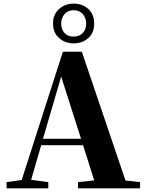

<svg xmlns="http://www.w3.org/2000/svg" viewBox="-20 -1034 801 1054"><path d="M383.8 -978Q353 -978 334.5 -956.8Q315.9 -935.5 315.9 -904.8Q315.9 -872.6 334.5 -852.8Q353 -833 383.8 -833Q415.5 -833 434.3 -852.8Q453.1 -872.6 453.1 -904.8Q453.1 -935.5 434.3 -956.8Q415.5 -978 383.8 -978ZM383.8 -795.9Q337.4 -795.9 304.2 -825.4Q271 -855 271 -904.8Q271 -954.6 304.2 -984.4Q337.4 -1014.2 383.8 -1014.2Q432.1 -1014.2 464.6 -985.1Q497.1 -956.1 497.1 -904.8Q497.1 -854 464.6 -825Q432.1 -795.9 383.8 -795.9ZM215.8 -272H424.8L315.9 -613.8ZM668.9 -43 749 -34.2V0H408.2V-34.2L497.1 -43.9L436 -236.8H206.1L150.9 -46.9L245.1 -34.2V0H16.1V-34.2L99.1 -45.9L325.2 -750H429.2Z"/></svg>

Font: Source Han Serif JP Heavy
Style: Regular
Weight: 900
Designer: Ryoko NISHIZUKA  (kana & ideographs); Frank Grießhammer (Latin, Greek & Cyrillic); Wenlong ZHANG  (bopomofo); Sandoll Co
Foundry: Adobe Systems Incorporated
Version: Version 1.001;PS 1.001;hotconv 16.6.54;makeotf.lib2.5.65590